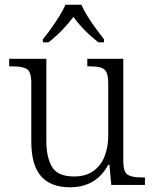

<svg xmlns="http://www.w3.org/2000/svg" viewBox="-20 -786 658 816"><path d="M277 10Q196 10 154.5 -37Q113 -84 113 -185V-433Q113 -481 94.5 -492.5Q76 -504 33 -504H19V-536H177V-186Q177 -118 201 -77Q225 -36 295 -36Q344 -36 376.5 -59Q409 -82 424.5 -121.5Q440 -161 440 -210V-431Q440 -464 432 -479.5Q424 -495 406.5 -499.5Q389 -504 361 -504H351V-536H504V-102Q504 -55 522.5 -43.5Q541 -32 579 -32H596V0H453L445 -86H440Q389 10 277 10ZM162 -619Q178 -638 196.5 -664Q215 -690 232 -717Q249 -744 258 -766H326Q335 -744 352 -717Q369 -690 388 -664Q407 -638 422 -619V-606H398Q365 -632 339.5 -658Q314 -684 292 -714Q269 -684 244 -658Q219 -632 186 -606H162Z"/></svg>

Font: Noto Serif Malayalam Light
Style: Regular
Weight: 300
Designer: Indian type Foundry, Jelle Bosma, Monotype Design Team
Foundry: Monotype Imaging Inc.
Version: Version 2.104; ttfautohint (v1.8.4.7-5d5b)